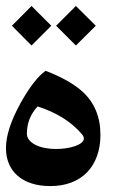

<svg xmlns="http://www.w3.org/2000/svg" viewBox="-20 -648 432 645"><path d="M317.4 -194.8Q317.4 -155.8 305.9 -123.8Q294.4 -91.8 272.7 -69.3Q251 -46.9 219.7 -34.9Q188.5 -22.9 148.9 -22.9Q113.3 -22.9 85.7 -32Q58.1 -41 39.1 -57.6Q20 -74.2 10 -97.9Q0 -121.6 0 -150.4Q0 -211.9 48.3 -300.3Q94.2 -382.8 133.3 -410.2Q214.8 -378.4 255.9 -341.3Q317.4 -286.1 317.4 -194.8ZM255.9 -196.3Q203.1 -259.3 106.4 -290.5Q70.3 -251.5 70.3 -199.2Q70.3 -187 78.1 -177.5Q85.9 -168 99.6 -161.1Q113.3 -154.3 130.9 -150.9Q148.4 -147.5 168 -147.5Q184.6 -147.5 201.4 -149.9Q218.3 -152.3 231.7 -157Q245.1 -161.6 253.4 -168.2Q261.7 -174.8 261.7 -182.6Q261.7 -189 255.9 -196.3ZM301.8 -561.5 234.9 -495.1 168.5 -561.5 234.9 -627.9ZM152.3 -561.5 85.9 -495.1 20 -561.5 85.9 -627.9Z"/></svg>

Font: XB Kayhan
Style: Bold
Weight: 700
Designer: Behnam
Foundry: Irmug
Version: Version 7.300 2009